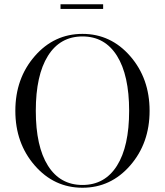

<svg xmlns="http://www.w3.org/2000/svg" viewBox="-20 -865 774 901"><path d="M143 -601.5Q234 -706 367 -706Q500 -706 591 -601.5Q682 -497 682 -345Q682 -193 591 -88.5Q500 16 367 16Q234 16 143 -88.5Q52 -193 52 -345Q52 -497 143 -601.5ZM205 -603Q148 -512 148 -345Q148 -178 205 -87.5Q262 3 367 3Q472 3 529 -87.5Q586 -178 586 -345Q586 -512 529 -603Q472 -694 367 -694Q262 -694 205 -603ZM264 -823V-845H464V-823Z"/></svg>

Font: Libre Caslon Display
Style: Regular
Weight: 400
Designer: Pablo Impallari, Rodrigo Fuenzalida
Foundry: Pablo Impallari, Rodrigo Fuenzalida
Version: Version 1.002